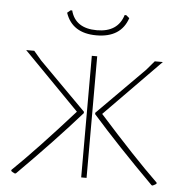

<svg xmlns="http://www.w3.org/2000/svg" viewBox="-48 -659 673 711"><g transform="rotate(5 289.0 -303.0)"><path d="M393 -613 405 -603Q380 -529 289 -529Q199 -529 174 -603L186 -613H192Q209 -548 289 -548Q367 -548 387 -613ZM545 7 541 6Q406 -129 310 -238V-243L484 -418L513 -452H543L336 -241Q470 -91 559 -5V-1Q556 2 545 7ZM33 7Q22 2 19 -1V-5Q108 -91 242 -241L35 -452H65L94 -418L268 -243V-238Q172 -129 37 6ZM279 0V-452H299V0Z"/></g></svg>

Font: Alegreya Sans Thin
Style: Regular
Weight: 100
Designer: Juan Pablo del Peral
Foundry: Huerta Tipografica
Version: Version 2.007